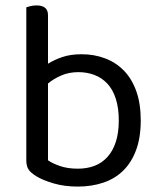

<svg xmlns="http://www.w3.org/2000/svg" viewBox="-20 -675 589 708"><path d="M281 -475Q327 -475 367 -460Q407 -445 436.5 -415Q466 -385 482.5 -339Q499 -293 499 -231Q499 -168 482 -122Q465 -76 434.5 -46Q404 -16 361 -1.5Q318 13 267 13Q218 13 178.5 1.5Q139 -10 114 -25Q93 -38 85 -50.5Q77 -63 77 -84V-648Q82 -650 92.5 -652.5Q103 -655 115 -655Q157 -655 157 -619V-440Q179 -454 209.5 -464.5Q240 -475 281 -475ZM269 -409Q234 -409 205.5 -396.5Q177 -384 157 -367V-84Q172 -73 200.5 -63Q229 -53 267 -53Q301 -53 328.5 -63.5Q356 -74 376 -96Q396 -118 407 -151.5Q418 -185 418 -231Q418 -277 407 -311Q396 -345 376 -366.5Q356 -388 328.5 -398.5Q301 -409 269 -409Z"/></svg>

Font: Baloo 2
Style: Regular
Weight: 400
Designer: Sarang Kulkarni and Ek Type
Foundry: Ek Type
Version: Version 1.640;hotconv 1.0.111;makeotfexe 2.5.65597; ttfautoh